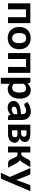

<svg xmlns="http://www.w3.org/2000/svg" viewBox="1833 -2399 732 4438"><g transform="rotate(90 2199.0 -180.0)"><path d="M514.5 0H377V-415H195V0H57V-515.5H514.5Z M861.5 -523.5Q919.5 -523.5 967 -505Q1014.5 -486.5 1048.5 -452.2Q1082.5 -418 1101 -369Q1119.5 -320 1119.5 -258.5Q1119.5 -197 1101 -147.8Q1082.5 -98.5 1048.5 -64Q1014.5 -29.5 967 -11Q919.5 7.5 861.5 7.5Q803 7.5 755.2 -11Q707.5 -29.5 673.5 -64Q639.5 -98.5 620.8 -147.8Q602 -197 602 -258.5Q602 -320 620.8 -369Q639.5 -418 673.5 -452.2Q707.5 -486.5 755.2 -505Q803 -523.5 861.5 -523.5ZM861.5 -96Q920.5 -96 949 -136.8Q977.5 -177.5 977.5 -258Q977.5 -338 949 -378.8Q920.5 -419.5 861.5 -419.5Q801 -419.5 772.5 -378.8Q744 -338 744 -258Q744 -177.5 772.5 -136.8Q801 -96 861.5 -96Z M1664 0H1526.5V-415H1344.5V0H1206.5V-515.5H1664Z M1916.5 -136Q1936 -113.5 1958.8 -104.5Q1981.5 -95.5 2007.5 -95.5Q2032.5 -95.5 2053 -105Q2073.5 -114.5 2088.2 -134.8Q2103 -155 2111 -186.5Q2119 -218 2119 -261.5Q2119 -304.5 2112.2 -334.5Q2105.5 -364.5 2093.2 -383Q2081 -401.5 2063.5 -409.8Q2046 -418 2024.5 -418Q1988 -418 1963.2 -403.8Q1938.5 -389.5 1916.5 -362ZM1908.5 -448Q1924 -465 1941.5 -479.2Q1959 -493.5 1979 -503.8Q1999 -514 2022 -519.8Q2045 -525.5 2072 -525.5Q2113.5 -525.5 2148.2 -507.8Q2183 -490 2208 -456.2Q2233 -422.5 2247 -373.5Q2261 -324.5 2261 -261.5Q2261 -203.5 2245.2 -154.2Q2229.5 -105 2200.5 -69Q2171.5 -33 2130.8 -12.8Q2090 7.5 2040 7.5Q1998 7.5 1968.8 -5Q1939.5 -17.5 1916.5 -39V166.5H1778.5V-515.5H1863.5Q1889.5 -515.5 1898 -491.5Z M2619 -215.5Q2568.5 -213 2535 -206.8Q2501.5 -200.5 2481.8 -190.5Q2462 -180.5 2453.8 -167.8Q2445.5 -155 2445.5 -140Q2445.5 -110 2462.2 -97.5Q2479 -85 2509 -85Q2543.5 -85 2568.8 -97.2Q2594 -109.5 2619 -135.5ZM2338 -444Q2383.5 -485 2438.5 -505.2Q2493.5 -525.5 2557.5 -525.5Q2603.5 -525.5 2639.8 -510.5Q2676 -495.5 2701.2 -468.8Q2726.5 -442 2740 -405Q2753.5 -368 2753.5 -324V0H2690.5Q2671 0 2660.8 -5.5Q2650.5 -11 2644 -28.5L2633 -61.5Q2613.5 -44.5 2595.2 -31.5Q2577 -18.5 2557.5 -9.8Q2538 -1 2515.8 3.5Q2493.5 8 2466 8Q2432 8 2404 -1Q2376 -10 2355.8 -27.8Q2335.5 -45.5 2324.5 -72Q2313.5 -98.5 2313.5 -133Q2313.5 -161.5 2328 -190Q2342.5 -218.5 2377.8 -241.8Q2413 -265 2471.8 -280.2Q2530.5 -295.5 2619 -297.5V-324Q2619 -372.5 2598.5 -395.2Q2578 -418 2539.5 -418Q2511 -418 2492 -411.2Q2473 -404.5 2458.8 -396.8Q2444.5 -389 2432 -382.2Q2419.5 -375.5 2403 -375.5Q2388.5 -375.5 2378.8 -382.8Q2369 -390 2362.5 -400Z M3077 -92.5Q3111.5 -92.5 3131.8 -110Q3152 -127.5 3152 -157.5Q3152 -170 3149 -181.2Q3146 -192.5 3137.8 -200.8Q3129.5 -209 3115 -213.8Q3100.5 -218.5 3077.5 -218.5H2992.5V-92.5ZM2992.5 -427.5V-302H3066.5Q3099.5 -302 3120 -320.8Q3140.5 -339.5 3140.5 -369.5Q3140.5 -380.5 3137 -390.8Q3133.5 -401 3124.8 -409.2Q3116 -417.5 3101.8 -422.5Q3087.5 -427.5 3066.5 -427.5ZM3070.5 -515.5Q3120 -515.5 3156 -506Q3192 -496.5 3215.5 -479.8Q3239 -463 3250.2 -440Q3261.5 -417 3261.5 -390Q3261.5 -373.5 3257.2 -355.5Q3253 -337.5 3242.2 -321.5Q3231.5 -305.5 3213 -292Q3194.5 -278.5 3166 -271Q3190.5 -265.5 3211.2 -255.5Q3232 -245.5 3247 -231Q3262 -216.5 3270.5 -196.8Q3279 -177 3279 -152.5Q3279 -112.5 3262.2 -83.5Q3245.5 -54.5 3217.5 -36Q3189.5 -17.5 3153.2 -8.8Q3117 0 3078 0H2861.5V-515.5Z M3672.5 -480Q3682.5 -495.5 3699.8 -505.5Q3717 -515.5 3736 -515.5H3845L3730 -326Q3717.5 -305 3704.5 -292.8Q3691.5 -280.5 3673 -273.5Q3698.5 -265.5 3714.5 -250.5Q3730.5 -235.5 3743 -212.5L3857.5 0H3762.5Q3744.5 0 3730.8 -3Q3717 -6 3706.2 -12Q3695.5 -18 3687.5 -26.5Q3679.5 -35 3672.5 -46.5L3606.5 -183Q3598 -201 3582.5 -209.8Q3567 -218.5 3547.5 -218.5H3504.5V0H3366.5V-515.5H3504.5V-307H3540.5Q3561.5 -307 3573.2 -314.2Q3585 -321.5 3593.5 -337.5Z M4398.5 -515.5 4120.5 138.5Q4114 152.5 4104.8 159.5Q4095.5 166.5 4075.5 166.5H3973L4070.5 -41.5L3863.5 -515.5H3984.5Q4001 -515.5 4010 -508Q4019 -500.5 4023 -490.5L4121 -244Q4126.5 -229.5 4130.8 -214.8Q4135 -200 4139 -185.5Q4148 -215 4159.5 -244.5L4250.5 -490.5Q4254.5 -501.5 4265 -508.5Q4275.5 -515.5 4288 -515.5Z"/></g></svg>

Font: Lato 2
Style: Regular
Weight: 800
Designer: Lukasz Dziedzic with Adam Twardoch and Botio Nikoltchev
Foundry: tyPoland Lukasz Dziedzic
Version: Version 2.015; 2015-08-06; http://www.latofonts.com/